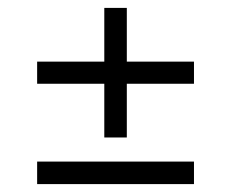

<svg xmlns="http://www.w3.org/2000/svg" viewBox="-20 -556 586 486"><path d="M74 -344V-400H471V-344ZM74 -90V-147H471V-90ZM244 -208V-536H301V-208Z"/></svg>

Font: Piazzolla 24pt
Style: Regular
Weight: 400
Designer: Juan Pablo del Peral
Foundry: Huerta Tipografica
Version: Version 2.005